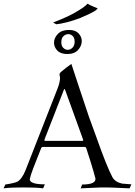

<svg xmlns="http://www.w3.org/2000/svg" viewBox="-26 -1029 740 1052"><path d="M-6 3 3 -18Q29 -22 46 -26Q63 -30 72 -35Q94 -49 113 -94L287 -538Q303 -577 303 -603Q303 -605 302.5 -607Q302 -609 301 -614Q300 -616 300 -620Q300 -627 306 -633Q339 -661 365 -679Q394 -591 418 -518.5Q442 -446 461 -390L500 -283Q530 -198 552.5 -142Q575 -86 589 -60Q603 -32 643 -23Q656 -22 668.5 -21Q681 -20 694 -19L684 3Q627 0 595 -1Q563 -2 555 -2Q548 -2 529 -2Q510 -2 481 0L416 3L424 -18Q500 -18 497 -51Q497 -53 485 -94.5Q473 -136 447 -216Q445 -224 438 -224H208Q202 -224 199 -216Q172 -149 156.5 -108Q141 -67 138 -51Q137 -50 137 -47Q137 -19 220 -19L210 3Q190 0 163 -1Q136 -2 102 -2Q69 -2 42.5 -1Q16 0 -6 3ZM222 -257H424Q430 -257 430 -261Q430 -264 429 -265L331 -536Q330 -541 328 -541Q325 -541 324 -537L218 -265Q217 -264 217 -261Q217 -257 222 -257ZM343 -733Q306 -733 288 -752Q270 -771 270 -795Q270 -821 291 -843Q312 -865 352 -865Q387 -865 404.5 -846Q422 -827 422 -804Q422 -778 402 -755.5Q382 -733 343 -733ZM345 -756Q359 -756 371 -767.5Q383 -779 383 -801Q383 -821 372.5 -831.5Q362 -842 348 -842Q334 -842 322 -831Q310 -820 310 -797Q310 -777 321 -766.5Q332 -756 345 -756ZM283 -896Q266 -904 266 -906Q266 -907 268 -907Q308 -922 344.5 -939Q381 -956 410 -975Q433 -989 443.5 -999Q454 -1009 454 -1009Q465 -1002 474 -998Q483 -994 490 -991Q509 -984 509 -983Q509 -981 498 -972Q485 -963 463 -952.5Q441 -942 415 -931Q376 -916 340.5 -907Q305 -898 283 -896Z"/></svg>

Font: Gideon Roman
Style: Regular
Weight: 400
Designer: Robert E. Leuschke
Foundry: Robert E. Leuschke
Version: Version 2.010